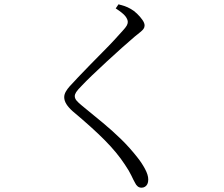

<svg xmlns="http://www.w3.org/2000/svg" viewBox="-20 -812 1040 891"><path d="M517 -773 530 -792Q546 -788 559 -783.5Q572 -779 586 -771Q601 -763 616 -748.5Q631 -734 641 -719.5Q651 -705 651 -694Q651 -685 646 -678Q641 -671 631 -663Q621 -655 605 -642Q580 -621 545.5 -590Q511 -559 474 -525Q437 -491 407 -462Q377 -433 362 -417Q340 -395 333.5 -384.5Q327 -374 327 -366Q327 -355 335.5 -345Q344 -335 360 -322Q413 -279 458 -241.5Q503 -204 542.5 -165.5Q582 -127 618 -81Q638 -56 653 -28Q668 0 668 21Q668 34 664 42Q660 50 653 54.5Q646 59 637 59Q626 59 618.5 52.5Q611 46 607 37Q599 23 589.5 2.5Q580 -18 559 -49Q523 -104 466 -161.5Q409 -219 317 -296Q298 -313 288 -329Q278 -345 278 -361Q278 -374 285.5 -387Q293 -400 303 -411Q319 -429 343.5 -454.5Q368 -480 397.5 -510.5Q427 -541 456.5 -570.5Q486 -600 510 -626Q534 -652 549 -669Q563 -684 568 -693Q573 -702 573 -710Q573 -722 562 -736.5Q551 -751 517 -773Z"/></svg>

Font: Early Summer Mincho Light
Style: Regular
Weight: 300
Designer: GuiWonder
Version: Version 1.002